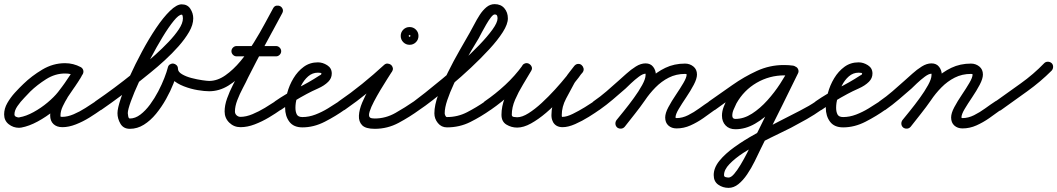

<svg xmlns="http://www.w3.org/2000/svg" viewBox="-32 -588 5121 930"><path d="M359 -263Q368 -258 371 -248.5Q374 -239 369 -229Q364 -220 354.5 -217Q345 -214 335 -219Q322 -226 310.5 -229Q299 -232 283 -232Q235 -232 191.5 -204.5Q148 -177 115 -145Q104 -133 85.5 -114Q67 -95 52.5 -74Q38 -53 38 -34Q38 -26 45.5 -22.5Q53 -19 60 -19Q62 -19 63 -20Q94 -25 130.5 -45Q167 -65 198.5 -91.5Q230 -118 249 -142Q270 -169 289 -196Q308 -223 324 -252Q330 -263 339.5 -264.5Q349 -266 358 -262Q366 -258 370 -249Q374 -240 368 -229Q362 -216 355 -205Q355 -205 355 -206Q355 -206 355 -206Q353 -202 350 -197.5Q347 -193 344 -188Q344 -188 344 -188Q344 -188 344 -188Q332 -170 319.5 -152Q307 -134 295 -116Q295 -116 295 -116Q295 -115 295 -115Q284 -98 272.5 -74Q261 -50 261 -29Q261 -23 262 -22.5Q263 -22 270 -22Q295 -22 324.5 -34.5Q354 -47 382 -65Q410 -83 431 -97Q431 -97 431 -97Q431 -97 431 -97Q439 -103 449 -101.5Q459 -100 465 -91Q471 -83 469.5 -73Q468 -63 459 -57Q434 -39 402 -19Q370 1 335.5 14.5Q301 28 270 28Q243 28 227 13Q211 -2 211 -29Q211 -57 224.5 -88Q238 -119 253 -143Q253 -143 253 -142Q253 -142 253 -142Q264 -161 277 -179Q290 -197 302 -216Q302 -216 302 -216Q302 -216 302 -216Q305 -220 307.5 -224Q310 -228 313 -232Q313 -232 313 -232Q313 -233 313 -233Q319 -241 324 -251Q329 -262 338.5 -263.5Q348 -265 357 -261Q365 -257 369.5 -248Q374 -239 368 -228Q351 -197 331 -168.5Q311 -140 289 -112Q266 -82 229 -52Q192 -22 150.5 0.5Q109 23 71 30Q66 31 60 31Q32 31 10 13.5Q-12 -4 -12 -34Q-12 -62 3.5 -89Q19 -116 40.5 -139.5Q62 -163 81 -181Q121 -220 173 -251Q225 -282 283 -282Q323 -282 359 -263Q359 -263 359 -263Q359 -263 359 -263Z M424 -63Q419 -71 420.5 -81.5Q422 -92 431 -98Q523 -161 611 -232Q628 -245 657.5 -269Q687 -293 720.5 -323Q754 -353 784.5 -385Q815 -417 834.5 -446.5Q854 -476 854 -499Q854 -501 853 -509Q852 -517 848 -517Q834 -517 809.5 -487Q785 -457 755.5 -408.5Q726 -360 696.5 -303.5Q667 -247 642 -193Q617 -139 602 -97.5Q587 -56 587 -40Q587 -36 589 -25Q591 -14 597 -14Q623 -14 648 -33Q673 -52 695 -82Q717 -112 734.5 -145.5Q752 -179 764 -210Q776 -241 781 -261Q783 -271 791 -276Q799 -281 808 -280Q816 -279 823 -272.5Q830 -266 830 -255Q830 -240 849.5 -228.5Q869 -217 896 -210Q923 -203 947.5 -199.5Q972 -196 981 -196Q981 -196 981 -196Q981 -196 981 -196Q991 -196 998.5 -188.5Q1006 -181 1006 -171Q1006 -161 998.5 -153.5Q991 -146 981 -146Q959 -146 925.5 -151.5Q892 -157 858.5 -170Q825 -183 802.5 -203.5Q780 -224 780 -255Q780 -266 788.5 -270.5Q797 -275 807 -274Q817 -273 824.5 -266.5Q832 -260 829 -249Q823 -221 808.5 -184Q794 -147 772.5 -108.5Q751 -70 724 -37Q697 -4 665 16Q633 36 597 36Q566 36 551.5 11.5Q537 -13 537 -40Q537 -63 553 -110.5Q569 -158 596 -217.5Q623 -277 656 -338.5Q689 -400 724 -452Q759 -504 791.5 -535.5Q824 -567 848 -567Q876 -567 890 -545.5Q904 -524 904 -499Q904 -468 884 -433.5Q864 -399 833 -364Q802 -329 766 -296Q730 -263 697 -236.5Q664 -210 643 -193Q553 -121 459 -56Q451 -51 440.5 -52.5Q430 -54 424 -63Z M956 -171Q956 -181 963.5 -188.5Q971 -196 981 -196Q1021 -196 1059.5 -223Q1098 -250 1133 -292Q1168 -334 1198 -382.5Q1228 -431 1251.5 -475Q1275 -519 1291 -548Q1297 -559 1307 -560.5Q1317 -562 1325 -558Q1333 -554 1337 -544.5Q1341 -535 1335 -524Q1293 -447 1251.5 -369.5Q1210 -292 1170 -213Q1160 -191 1144.5 -162Q1129 -133 1117.5 -103Q1106 -73 1106 -48Q1106 -37 1114 -29.5Q1122 -22 1133 -22Q1160 -22 1191 -35Q1222 -48 1251 -65.5Q1280 -83 1301 -97Q1301 -97 1301 -97Q1301 -97 1301 -97Q1309 -103 1319 -101.5Q1329 -100 1335 -91Q1341 -83 1339.5 -73Q1338 -63 1329 -57Q1304 -39 1270.5 -19Q1237 1 1201.5 14.5Q1166 28 1133 28Q1101 28 1078.5 6Q1056 -16 1056 -48Q1056 -78 1068 -111.5Q1080 -145 1096.5 -177Q1113 -209 1126 -235Q1165 -314 1207 -392Q1249 -470 1291 -548Q1297 -559 1307 -560.5Q1317 -562 1325 -558Q1333 -554 1337 -544.5Q1341 -535 1335 -524Q1316 -488 1289.5 -439.5Q1263 -391 1230 -339.5Q1197 -288 1158 -244.5Q1119 -201 1074.5 -173.5Q1030 -146 981 -146Q971 -146 963.5 -153.5Q956 -161 956 -171ZM1114 -315Q1104 -315 1096.5 -322.5Q1089 -330 1089 -340Q1089 -350 1096.5 -357.5Q1104 -365 1114 -365Q1162 -365 1209.5 -365Q1257 -365 1305 -365Q1305 -365 1305 -365Q1305 -365 1305 -365Q1315 -365 1322.5 -357.5Q1330 -350 1330 -340Q1330 -330 1322.5 -322.5Q1315 -315 1305 -315Q1257 -315 1209.5 -315Q1162 -315 1114 -315Q1114 -315 1114 -315Q1114 -315 1114 -315Z M1329 -56Q1321 -51 1310.5 -52.5Q1300 -54 1294 -63Q1289 -71 1290.5 -81.5Q1292 -92 1301 -98Q1353 -134 1408 -161Q1463 -188 1515 -222Q1518 -223 1521.5 -225.5Q1525 -228 1525 -232Q1525 -236 1508 -236Q1481 -236 1460.5 -218Q1440 -200 1426.5 -173Q1413 -146 1406 -117Q1399 -88 1399 -66Q1399 -47 1405.5 -34Q1412 -21 1433 -21Q1464 -21 1495.5 -33Q1527 -45 1556.5 -63Q1586 -81 1610 -97Q1618 -103 1628 -101.5Q1638 -100 1644 -91Q1650 -83 1648.5 -73Q1647 -63 1638 -57Q1595 -26 1541.5 1.5Q1488 29 1433 29Q1390 29 1369.5 1.5Q1349 -26 1349 -66Q1349 -99 1359 -137Q1369 -175 1389.5 -209Q1410 -243 1439.5 -264.5Q1469 -286 1508 -286Q1531 -286 1553 -272Q1575 -258 1575 -232Q1575 -209 1558 -192Q1539 -173 1508.5 -159.5Q1478 -146 1454 -133Q1422 -116 1390.5 -96.5Q1359 -77 1329 -56Q1329 -56 1329 -56Q1329 -56 1329 -56Z M1638 -56Q1630 -51 1619.5 -52.5Q1609 -54 1603 -63Q1598 -71 1599.5 -81.5Q1601 -92 1610 -98Q1667 -137 1722.5 -182Q1778 -227 1829 -274Q1837 -281 1846 -280Q1855 -279 1862 -274Q1868 -269 1870.5 -260Q1873 -251 1867 -242Q1859 -229 1843.5 -205Q1828 -181 1811 -152.5Q1794 -124 1779.5 -96.5Q1765 -69 1758.5 -48Q1752 -27 1759 -20Q1762 -16 1770 -15Q1778 -14 1783 -14Q1836 -14 1883.5 -41Q1931 -68 1973 -97Q1981 -103 1991 -101.5Q2001 -100 2007 -91Q2013 -83 2011.5 -73Q2010 -63 2001 -57Q1953 -22 1899 7Q1845 36 1783 36Q1739 36 1722 18.5Q1705 1 1706.5 -28Q1708 -57 1722.5 -91.5Q1737 -126 1757 -160Q1777 -194 1795.5 -222.5Q1814 -251 1825 -268Q1830 -277 1840 -276Q1850 -275 1857 -269Q1865 -262 1868 -253Q1871 -244 1863 -236Q1810 -189 1753.5 -143Q1697 -97 1638 -56Q1638 -56 1638 -56Q1638 -56 1638 -56ZM1945 -414Q1945 -416 1949.5 -411.5Q1954 -407 1952 -407Q1950 -407 1954.5 -411.5Q1959 -416 1959 -414Q1959 -412 1954.5 -416.5Q1950 -421 1952 -421Q1954 -421 1949.5 -416.5Q1945 -412 1945 -414ZM1909 -414Q1909 -432 1921.5 -444.5Q1934 -457 1952 -457Q1970 -457 1982.5 -444.5Q1995 -432 1995 -414Q1995 -396 1982.5 -383.5Q1970 -371 1952 -371Q1934 -371 1921.5 -383.5Q1909 -396 1909 -414Z M2001 -57Q1993 -51 1982.5 -52.5Q1972 -54 1967 -63Q1961 -71 1962.5 -81.5Q1964 -92 1973 -97Q1991 -110 2027.5 -139Q2064 -168 2110 -206Q2156 -244 2203 -286.5Q2250 -329 2289.5 -370Q2329 -411 2353.5 -445Q2378 -479 2378 -499Q2378 -507 2375.5 -512.5Q2373 -518 2364 -518Q2357 -518 2346 -504Q2335 -490 2323.5 -470Q2312 -450 2302 -431.5Q2292 -413 2287 -403Q2272 -379 2251 -343Q2230 -307 2208 -265.5Q2186 -224 2166.5 -182Q2147 -140 2134.5 -103Q2122 -66 2122 -39Q2122 -35 2125 -28Q2128 -21 2133 -21Q2185 -21 2230.5 -44.5Q2276 -68 2318 -97Q2318 -97 2318 -97Q2318 -97 2318 -97Q2326 -103 2336 -101.5Q2346 -100 2352 -91Q2358 -83 2356.5 -73Q2355 -63 2346 -57Q2298 -23 2246 3Q2194 29 2133 29Q2106 29 2089 8Q2072 -13 2072 -39Q2072 -78 2091 -130Q2110 -182 2137.5 -237.5Q2165 -293 2194 -343.5Q2223 -394 2243 -429Q2253 -446 2265 -469.5Q2277 -493 2291.5 -515.5Q2306 -538 2324 -553Q2342 -568 2364 -568Q2394 -568 2411 -548Q2428 -528 2428 -499Q2428 -471 2403.5 -432.5Q2379 -394 2338 -349.5Q2297 -305 2249 -260Q2201 -215 2152.5 -174.5Q2104 -134 2064 -103Q2024 -72 2001 -57Q2001 -57 2001 -57Q2001 -57 2001 -57Z M2345 -56Q2337 -51 2326.5 -52.5Q2316 -54 2310 -63Q2305 -71 2306.5 -81.5Q2308 -92 2317 -98Q2368 -133 2415 -176.5Q2462 -220 2499 -271Q2506 -281 2515.5 -282Q2525 -283 2532 -278Q2540 -273 2543.5 -264Q2547 -255 2541 -245Q2523 -214 2501 -178Q2479 -142 2463 -105Q2447 -68 2447 -32Q2447 -23 2457 -21.5Q2467 -20 2473 -20Q2497 -20 2528 -39.5Q2559 -59 2592 -89.5Q2625 -120 2656 -154Q2687 -188 2711.5 -218.5Q2736 -249 2750 -267Q2757 -277 2767 -277.5Q2777 -278 2784 -272Q2792 -266 2794.5 -256.5Q2797 -247 2790 -237Q2779 -225 2768.5 -212Q2758 -199 2750 -185Q2750 -185 2750 -185Q2750 -185 2750 -185Q2731 -150 2710 -110.5Q2689 -71 2689 -30Q2689 -24 2690 -21Q2690 -21 2690 -22Q2690 -22 2690 -22Q2692 -18 2689.5 -18Q2687 -18 2686.5 -20Q2686 -22 2693 -22Q2713 -22 2742.5 -36.5Q2772 -51 2800.5 -68.5Q2829 -86 2845 -97Q2853 -103 2863.5 -101.5Q2874 -100 2879 -91Q2885 -83 2883.5 -72.5Q2882 -62 2873 -57Q2852 -42 2820 -22Q2788 -2 2754 13Q2720 28 2693 28Q2660 28 2646 2Q2646 2 2646 2Q2646 1 2646 1Q2639 -12 2639 -30Q2639 -79 2661.5 -123Q2684 -167 2706 -209Q2706 -209 2706 -209Q2706 -209 2706 -209Q2715 -225 2727 -239.5Q2739 -254 2750 -269Q2758 -278 2768 -278.5Q2778 -279 2785 -273Q2792 -267 2794.5 -257.5Q2797 -248 2790 -239Q2774 -215 2746 -181Q2718 -147 2684 -110Q2650 -73 2613 -41.5Q2576 -10 2540 10Q2504 30 2473 30Q2445 30 2421 15.5Q2397 1 2397 -32Q2397 -73 2413.5 -114.5Q2430 -156 2453.5 -195Q2477 -234 2497 -269Q2503 -280 2513 -280.5Q2523 -281 2531 -276Q2539 -271 2542.5 -261.5Q2546 -252 2539 -243Q2501 -188 2450.5 -141Q2400 -94 2345 -56Q2345 -56 2345 -56Q2345 -56 2345 -56Z M2837 -63Q2832 -71 2833.5 -81.5Q2835 -92 2844 -98Q2876 -120 2905.5 -145.5Q2935 -171 2964 -197Q2980 -211 3002 -231Q3024 -251 3048 -266Q3072 -281 3095 -281Q3119 -281 3132 -264Q3145 -247 3145 -224Q3145 -198 3128 -164Q3111 -130 3086 -94.5Q3061 -59 3035.5 -27.5Q3010 4 2994 25Q2994 25 2994 25Q2994 25 2994 25Q2987 34 2977 35Q2967 36 2959 30Q2950 23 2949 13Q2948 3 2954 -5Q2967 -22 2990.5 -51Q3014 -80 3038 -113Q3062 -146 3078.5 -176Q3095 -206 3095 -224Q3095 -231 3095 -231Q3082 -231 3062.5 -216.5Q3043 -202 3024.5 -184.5Q3006 -167 2998 -159Q2967 -132 2936.5 -106Q2906 -80 2872 -56Q2864 -51 2853.5 -52.5Q2843 -54 2837 -63ZM2994 26Q2987 34 2977 35Q2967 36 2958 30Q2950 23 2949 13Q2948 3 2954 -6Q2979 -36 3003.5 -67Q3028 -98 3050 -130Q3078 -171 3113 -205Q3148 -239 3191 -259.5Q3234 -280 3286 -280Q3309 -280 3326.5 -266Q3344 -252 3344 -227Q3344 -207 3328.5 -177.5Q3313 -148 3292 -117Q3271 -86 3255.5 -60Q3240 -34 3240 -19Q3240 -16 3245 -16Q3273 -16 3301 -30Q3329 -44 3355 -63Q3381 -82 3404 -97Q3404 -97 3404 -97Q3404 -97 3404 -97Q3412 -103 3422 -101.5Q3432 -100 3438 -91Q3444 -83 3442.5 -73Q3441 -63 3432 -57Q3405 -37 3375 -16Q3345 5 3312.5 19.5Q3280 34 3245 34Q3221 34 3205.5 20Q3190 6 3190 -19Q3190 -40 3205.5 -69Q3221 -98 3242 -129Q3263 -160 3278.5 -186.5Q3294 -213 3294 -227Q3294 -229 3291 -229.5Q3288 -230 3286 -230Q3243 -230 3207.5 -212Q3172 -194 3143 -164.5Q3114 -135 3092 -102Q3069 -69 3044 -37.5Q3019 -6 2994 26Q2994 26 2994 26Q2994 26 2994 26Z M3397 -63Q3392 -71 3393.5 -81.5Q3395 -92 3404 -98Q3457 -135 3514.5 -175.5Q3572 -216 3634 -244.5Q3696 -273 3764 -273Q3776 -273 3787 -272Q3798 -271 3809 -270Q3819 -269 3825.5 -260.5Q3832 -252 3831 -242Q3830 -232 3821.5 -225.5Q3813 -219 3803 -220Q3793 -221 3783.5 -222Q3774 -223 3764 -223Q3718 -223 3674 -207Q3630 -191 3588.5 -165.5Q3547 -140 3508 -111Q3469 -82 3432 -56Q3424 -51 3413.5 -52.5Q3403 -54 3397 -63ZM3810 -270Q3820 -268 3826 -260Q3832 -252 3831 -241Q3829 -231 3821 -225Q3813 -219 3802 -220Q3785 -223 3768 -223Q3695 -223 3633 -187Q3571 -151 3535 -87Q3529 -74 3522 -58.5Q3515 -43 3515 -28Q3515 -12 3530 -12Q3571 -12 3610.5 -37.5Q3650 -63 3685 -102Q3720 -141 3746.5 -182Q3773 -223 3789 -254Q3793 -263 3803 -266.5Q3813 -270 3822 -265Q3831 -261 3834.5 -251Q3838 -241 3833 -232Q3815 -193 3783.5 -146.5Q3752 -100 3712 -58Q3672 -16 3625.5 11Q3579 38 3530 38Q3500 38 3482.5 19.5Q3465 1 3465 -28Q3465 -49 3473.5 -71Q3482 -93 3492 -111Q3534 -187 3607.5 -230Q3681 -273 3768 -273Q3789 -273 3810 -270Q3810 -270 3810 -270Q3810 -270 3810 -270ZM3789 -254Q3793 -263 3803 -266.5Q3813 -270 3822 -265Q3831 -261 3834.5 -251Q3838 -241 3833 -232Q3795 -155 3757 -77.5Q3719 0 3680 77Q3680 77 3680 78Q3680 78 3680 78Q3669 99 3654.5 129.5Q3640 160 3623.5 193.5Q3607 227 3587 256.5Q3567 286 3544.5 304Q3522 322 3497 322Q3469 322 3447 306.5Q3425 291 3425 260Q3425 225 3452.5 191Q3480 157 3526 124Q3572 91 3627.5 60.5Q3683 30 3738.5 1.5Q3794 -27 3842 -51.5Q3890 -76 3920 -97Q3928 -103 3938.5 -101.5Q3949 -100 3954 -91Q3960 -83 3958.5 -72.5Q3957 -62 3948 -57Q3913 -32 3875 -10.5Q3837 11 3799 31Q3778 42 3739 60.5Q3700 79 3654.5 102.5Q3609 126 3568.5 152.5Q3528 179 3501.5 206.5Q3475 234 3475 260Q3475 268 3483 270Q3491 272 3497 272Q3509 272 3524 254.5Q3539 237 3555.5 209.5Q3572 182 3587.5 151.5Q3603 121 3615.5 94.5Q3628 68 3636 54Q3636 54 3636 54Q3636 55 3636 55Q3674 -22 3712 -99.5Q3750 -177 3789 -254Q3789 -254 3789 -254Q3789 -254 3789 -254Z M3948 -56Q3940 -51 3929.5 -52.5Q3919 -54 3913 -63Q3908 -71 3909.5 -81.5Q3911 -92 3920 -98Q3972 -134 4027 -161Q4082 -188 4134 -222Q4137 -223 4140.5 -225.5Q4144 -228 4144 -232Q4144 -236 4127 -236Q4100 -236 4079.5 -218Q4059 -200 4045.5 -173Q4032 -146 4025 -117Q4018 -88 4018 -66Q4018 -47 4024.5 -34Q4031 -21 4052 -21Q4083 -21 4114.5 -33Q4146 -45 4175.5 -63Q4205 -81 4229 -97Q4237 -103 4247 -101.5Q4257 -100 4263 -91Q4269 -83 4267.5 -73Q4266 -63 4257 -57Q4214 -26 4160.5 1.5Q4107 29 4052 29Q4009 29 3988.5 1.5Q3968 -26 3968 -66Q3968 -99 3978 -137Q3988 -175 4008.5 -209Q4029 -243 4058.5 -264.5Q4088 -286 4127 -286Q4150 -286 4172 -272Q4194 -258 4194 -232Q4194 -209 4177 -192Q4158 -173 4127.5 -159.5Q4097 -146 4073 -133Q4041 -116 4009.5 -96.5Q3978 -77 3948 -56Q3948 -56 3948 -56Q3948 -56 3948 -56Z M4222 -63Q4217 -71 4218.5 -81.5Q4220 -92 4229 -98Q4261 -120 4290.5 -145.5Q4320 -171 4349 -197Q4365 -211 4387 -231Q4409 -251 4433 -266Q4457 -281 4480 -281Q4504 -281 4517 -264Q4530 -247 4530 -224Q4530 -198 4513 -164Q4496 -130 4471 -94.5Q4446 -59 4420.5 -27.5Q4395 4 4379 25Q4379 25 4379 25Q4379 25 4379 25Q4372 34 4362 35Q4352 36 4344 30Q4335 23 4334 13Q4333 3 4339 -5Q4352 -22 4375.5 -51Q4399 -80 4423 -113Q4447 -146 4463.5 -176Q4480 -206 4480 -224Q4480 -231 4480 -231Q4467 -231 4447.5 -216.5Q4428 -202 4409.5 -184.5Q4391 -167 4383 -159Q4352 -132 4321.5 -106Q4291 -80 4257 -56Q4249 -51 4238.5 -52.5Q4228 -54 4222 -63ZM4379 26Q4372 34 4362 35Q4352 36 4343 30Q4335 23 4334 13Q4333 3 4339 -6Q4364 -36 4388.5 -67Q4413 -98 4435 -130Q4463 -171 4498 -205Q4533 -239 4576 -259.5Q4619 -280 4671 -280Q4694 -280 4711.5 -266Q4729 -252 4729 -227Q4729 -207 4713.5 -177.5Q4698 -148 4677 -117Q4656 -86 4640.5 -60Q4625 -34 4625 -19Q4625 -16 4630 -16Q4658 -16 4686 -30Q4714 -44 4740 -63Q4766 -82 4789 -97Q4789 -97 4789 -97Q4789 -97 4789 -97Q4797 -103 4807 -101.5Q4817 -100 4823 -91Q4829 -83 4827.5 -73Q4826 -63 4817 -57Q4790 -37 4760 -16Q4730 5 4697.5 19.5Q4665 34 4630 34Q4606 34 4590.5 20Q4575 6 4575 -19Q4575 -40 4590.5 -69Q4606 -98 4627 -129Q4648 -160 4663.5 -186.5Q4679 -213 4679 -227Q4679 -229 4676 -229.5Q4673 -230 4671 -230Q4628 -230 4592.5 -212Q4557 -194 4528 -164.5Q4499 -135 4477 -102Q4454 -69 4429 -37.5Q4404 -6 4379 26Q4379 26 4379 26Q4379 26 4379 26Z M4783 -61Q4777 -70 4778.5 -80Q4780 -90 4789 -96Q4849 -139 4911.5 -183.5Q4974 -228 5026 -282Q5026 -282 5026 -282Q5026 -282 5026 -282Q5033 -289 5043.5 -289Q5054 -289 5062 -282Q5069 -275 5069 -264.5Q5069 -254 5062 -246Q5008 -192 4944 -146Q4880 -100 4817 -55Q4809 -49 4799 -51Q4789 -53 4783 -61Z"/></svg>

Font: FRB American Cursive Semibold
Style: Italic
Weight: 600
Italic angle: -25°
Version: Version 2.0;Modular Font Editor K font №1